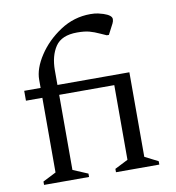

<svg xmlns="http://www.w3.org/2000/svg" viewBox="-83 -824 822 899"><g transform="rotate(-10 327.5 -375.0)"><path d="M54 0V-16L117 -48V-403H39V-450H117V-489Q117 -542 157 -603Q197 -664 262.5 -707Q328 -750 406 -750Q428 -750 443 -746.5Q458 -743 467 -740Q506 -727 506 -709Q506 -699 501 -689L475 -639H465L438 -651Q410 -664 387.5 -670Q365 -676 330 -676Q256 -676 226.5 -632Q197 -588 197 -519V-450H539V-48L602 -16V0H396V-16L459 -48V-403H197V-46L268 -16V0Z"/></g></svg>

Font: Spectral
Style: Regular
Weight: 400
Designer: Jean-Baptiste Levee
Foundry: Production Type
Version: Version 1.002